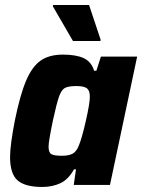

<svg xmlns="http://www.w3.org/2000/svg" viewBox="-20 -735 565 763"><path d="M20 -111Q20 -158 39 -256Q60 -359 84 -415Q108 -471 142 -494.5Q176 -518 230 -518Q282 -518 312.5 -504Q343 -490 354 -454H363L381 -510H525L417 0H273L282 -62H274Q252 -22 220 -7Q188 8 148 8Q80 8 50 -18Q20 -44 20 -111ZM293 -156Q305 -184 321 -254Q337 -324 337 -351Q337 -375 325.5 -384Q314 -393 284 -393Q252 -393 238 -385.5Q224 -378 214.5 -351Q205 -324 190 -255Q173 -173 173 -152Q173 -129 184 -122.5Q195 -116 226 -116Q254 -116 269 -124.5Q284 -133 293 -156ZM270 -572 190 -710 191 -715H334L380 -577L379 -572Z"/></svg>

Font: Saira Semi Condensed
Style: Bold Italic
Weight: 700
Width: 4
Italic angle: -12°
Designer: Hector Gatti with collaboration of the Omnibus-Type team
Foundry: Omnibus-Type
Version: Version 1.001; ttfautohint (v1.8)